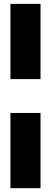

<svg xmlns="http://www.w3.org/2000/svg" viewBox="-20 -821 265 997"><path d="M190.4 -410.2H34.2V-800.8H190.4ZM34.2 -234.4H190.4V156.2H34.2Z"/></svg>

Font: Giphurs Black
Style: Regular
Weight: 900
Version: Version 0.920; ttfautohint (v1.8.4.7-5d5b)